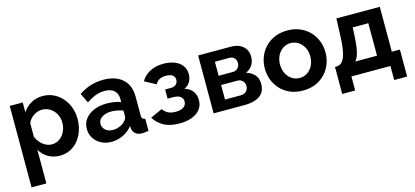

<svg xmlns="http://www.w3.org/2000/svg" viewBox="-61 -999 3631 1678"><g transform="rotate(-15 1754.0 -160.0)"><path d="M374.5 10Q313.7 10 267.3 -17.7Q220.9 -45.4 194.6 -91.7V213H60.6V-523.8H177.9V-434.4Q207.5 -480.1 253.7 -506.7Q299.8 -533.3 358.8 -533.3Q412.4 -533.3 456.9 -512.2Q501.5 -491.1 534.5 -453.5Q567.5 -416 585.8 -367.2Q604 -318.5 604 -262.8Q604 -186.5 574.8 -124.5Q545.5 -62.5 493.6 -26.3Q441.7 10 374.5 10ZM330 -103.9Q360.8 -103.9 386 -117Q411.2 -130.1 429.4 -152.4Q447.6 -174.7 457.4 -203.4Q467.1 -232.1 467.1 -263.3Q467.1 -295.9 456.3 -324.2Q445.5 -352.4 425.8 -373.8Q406 -395.1 379.6 -407.3Q353.2 -419.4 322 -419.4Q302.9 -419.4 283.3 -412.9Q263.6 -406.3 246.1 -394.3Q228.5 -382.4 214.9 -366.3Q201.4 -350.3 194.6 -330.8V-207.9Q206.9 -178.9 227.6 -155.2Q248.4 -131.5 275 -117.7Q301.7 -103.9 330 -103.9Z M659 -154.6Q659 -206 687.8 -244.3Q716.5 -282.6 767.2 -303.9Q817.8 -325.3 883.8 -325.3Q917 -325.3 950.9 -320Q984.7 -314.7 1010.2 -304.2V-332.3Q1010.2 -381.9 980.7 -408.9Q951.2 -436 893.4 -436Q849.9 -436 810.9 -421Q771.8 -405.9 728.7 -377.4L686.3 -464.6Q738.2 -499.2 792.6 -516.2Q847 -533.3 907.4 -533.3Q1018.7 -533.3 1081.4 -477.3Q1144.2 -421.4 1144.2 -316.9V-149.6Q1144.2 -128.6 1151.3 -119.8Q1158.5 -110.9 1175.8 -109.5V0Q1158.3 3.4 1143.8 5Q1129.3 6.7 1118.8 6.7Q1078.8 6.7 1058.3 -11Q1037.9 -28.6 1033.2 -55.3L1030.3 -82Q995.8 -37.5 944.9 -13.8Q893.9 10 840.8 10Q788.8 10 747.4 -11.7Q705.9 -33.5 682.5 -70.9Q659 -108.3 659 -154.6ZM984.6 -128.4Q996.2 -139.7 1003.2 -152Q1010.2 -164.2 1010.2 -174.2V-227.5Q985.9 -236.8 958 -242.2Q930.1 -247.5 904.8 -247.5Q852.6 -247.5 819.3 -225.3Q785.9 -203.1 785.9 -166.1Q785.9 -146.1 796.9 -128Q807.9 -109.9 828.8 -98.7Q849.6 -87.6 879.2 -87.6Q909.4 -87.6 938 -99.1Q966.7 -110.6 984.6 -128.4Z M1456.4 8.4Q1371.9 8.4 1315.8 -21.7Q1259.6 -51.8 1228.5 -104.6L1336.1 -153.7Q1352.8 -127.6 1380.4 -113.2Q1408 -98.8 1449.3 -98.8Q1496.4 -98.8 1521.7 -117.3Q1547 -135.7 1547 -166Q1547 -193.6 1525.9 -210.6Q1504.8 -227.6 1463.6 -228.1H1409.7V-311.4H1465.3Q1484 -311.4 1497.6 -318.7Q1511.1 -326.1 1518.6 -339.1Q1526.1 -352.1 1526.1 -368.7Q1526.1 -394.3 1506.5 -409.9Q1486.9 -425.5 1445.5 -425.5Q1410.3 -425.5 1387.6 -412.7Q1364.8 -399.8 1349.6 -374.2L1248.8 -428.2Q1276.9 -477.5 1329.4 -505.1Q1381.9 -532.7 1452.2 -532.7Q1507.2 -532.7 1550.8 -516Q1594.4 -499.3 1619.3 -466.9Q1644.3 -434.5 1644.3 -387.4Q1644.3 -352.6 1627.5 -320.9Q1610.7 -289.2 1573.5 -274.1Q1621.9 -260.1 1646.4 -226Q1671 -192 1671 -145.9Q1671 -96.1 1643.2 -61.6Q1615.4 -27.2 1567 -9.4Q1518.6 8.4 1456.4 8.4Z M1765 0V-523.8H2056.6Q2110.8 -523.8 2144.5 -505.8Q2178.3 -487.7 2194.2 -458.9Q2210.2 -430.2 2210.2 -396.7Q2210.2 -352.9 2190.4 -320.1Q2170.6 -287.3 2130.4 -269.4Q2175.8 -256.4 2204.7 -224.9Q2233.6 -193.4 2233.6 -141.7Q2233.6 -92.7 2210.6 -61.3Q2187.5 -29.8 2144.6 -14.9Q2101.6 0 2042.6 0ZM1892.3 -90.9H2038.8Q2057.4 -90.9 2072.4 -99.7Q2087.4 -108.5 2095.9 -123.6Q2104.4 -138.6 2104.4 -156.6Q2104.4 -175.6 2096.2 -190.4Q2087.9 -205.1 2073.5 -213.7Q2059 -222.3 2040.5 -222.3H1892.3ZM1892.3 -306H2022.8Q2041.4 -306 2055.3 -315.1Q2069.3 -324.2 2076.8 -339.3Q2084.3 -354.3 2084.3 -371.8Q2084.3 -397.6 2067.8 -415.3Q2051.2 -432.9 2024.5 -432.9H1892.3Z M2572.6 10Q2508.6 10 2457.9 -11.7Q2407.2 -33.5 2371.6 -71.4Q2335.9 -109.4 2317.1 -158.3Q2298.3 -207.2 2298.3 -261.4Q2298.3 -316.1 2317.1 -365.2Q2335.9 -414.4 2371.6 -452.1Q2407.2 -489.8 2458.2 -511.5Q2509.2 -533.3 2572.9 -533.3Q2637 -533.3 2687.5 -511.5Q2738 -489.8 2773.9 -452.1Q2809.9 -414.4 2828.7 -365.2Q2847.4 -316.1 2847.4 -261.4Q2847.4 -207.2 2828.7 -158.3Q2809.9 -109.4 2774.2 -71.4Q2738.5 -33.5 2687.8 -11.7Q2637 10 2572.6 10ZM2435.7 -260.9Q2435.7 -215.4 2454 -179.7Q2472.3 -144.1 2503.2 -124Q2534.1 -103.9 2572.6 -103.9Q2611.1 -103.9 2642.3 -124.2Q2673.5 -144.6 2691.8 -180.5Q2710.1 -216.5 2710.1 -261.9Q2710.1 -307.3 2691.8 -343Q2673.5 -378.6 2642.2 -399Q2611 -419.4 2572.6 -419.4Q2534.1 -419.4 2503.1 -398.7Q2472.1 -378 2453.9 -342.4Q2435.7 -306.8 2435.7 -260.9Z M2894.4 127.1V-117.2H2908.1Q2927.8 -117.2 2945.3 -128Q2962.8 -138.8 2976.2 -165.3Q2989.7 -191.8 2998.5 -239Q3007.4 -286.2 3009.9 -359.3L3016.1 -523.8H3408.7V-117.2H3481.9V127.1H3364.7V0H3011.6V127.1ZM3076.7 -117.2H3274.7V-411.1H3133.5L3130.5 -345.9Q3127.5 -279.8 3120.8 -234.3Q3114.1 -188.7 3103.3 -160.6Q3092.5 -132.4 3076.7 -117.2Z"/></g></svg>

Font: Raleway Thin
Style: Regular
Weight: 100
Designer: Matt McInerney, Pablo Impallari, Rodrigo Fuenzalida
Foundry: Matt McInerney, Pablo Impallari, Rodrigo Fuenzalida
Version: Version 4.026